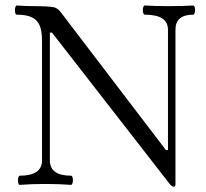

<svg xmlns="http://www.w3.org/2000/svg" viewBox="-20 -686 770 716"><path d="M612.8 0 173.8 -564.5H166V-87.9Q166 -30.8 245.1 -30.8Q248 -30.8 250 -25.9Q252 -21 252 -14.2Q252 -7.3 250 -2Q248 3.4 245.1 3.4Q200.7 0 149.4 0Q98.1 0 53.7 3.4Q50.3 3.4 48.6 -1.5Q46.9 -6.3 46.9 -13.2Q46.9 -20 48.8 -25.4Q50.8 -30.8 53.7 -30.8Q136.7 -30.8 136.7 -87.9V-534.7Q136.7 -570.3 127.7 -591.3Q118.7 -612.3 98.1 -621.8Q77.6 -631.3 42.5 -631.3Q39.1 -631.3 37.4 -636.2Q35.6 -641.1 35.6 -647.9Q35.6 -654.8 37.6 -660.2Q39.6 -665.5 42.5 -665.5Q71.3 -663.1 110.8 -663.1Q131.3 -663.1 153.1 -661.9Q174.8 -660.6 182.1 -658.7Q194.8 -655.3 206.1 -641.1L598.6 -126.5H606.4V-575.2Q606.4 -631.3 520 -631.3Q516.6 -631.3 514.6 -636.2Q512.7 -641.1 512.7 -647.9Q512.7 -655.3 514.6 -660.4Q516.6 -665.5 520 -665.5Q558.1 -663.1 610.4 -663.1Q663.1 -663.1 700.7 -665.5Q703.6 -665.5 705.6 -660.9Q707.5 -656.2 707.5 -649.4Q707.5 -642.1 705.6 -636.7Q703.6 -631.3 700.7 -631.3Q634.3 -631.3 634.3 -575.2V0Q634.3 5.9 632.8 8.1Q631.3 10.3 627.9 10.3Q621.1 10.3 612.8 0Z"/></svg>

Font: JuniusX Light
Style: Regular
Weight: 300
Designer: Peter S. Baker
Foundry: Briery Creek Software
Version: Version 1.008